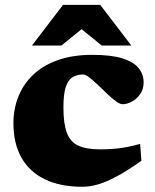

<svg xmlns="http://www.w3.org/2000/svg" viewBox="-20 -736 622 772"><path d="M351 -515.5Q427.5 -515.5 472.5 -501.2Q517.5 -487 537.5 -462Q557.5 -437 557.5 -404.5Q557.5 -377.5 543.8 -357.8Q530 -338 510.5 -327.5Q491 -317 473 -317Q462 -317 445.5 -329.2Q429 -341.5 410.5 -359.2Q392 -377 373.5 -394.8Q355 -412.5 339.5 -424.5Q324 -436.5 313.5 -436.5Q289 -436.5 271.2 -425.2Q253.5 -414 244.2 -385.2Q235 -356.5 235 -304Q235 -238.5 249 -201.8Q263 -165 295.2 -150.2Q327.5 -135.5 382 -135.5Q430 -135.5 467.8 -141Q505.5 -146.5 543.5 -157.5L548.5 -89.5Q492 -49.5 449.5 -26.8Q407 -4 374 5.5Q341 15 311 15Q222.5 15 160.5 -15Q98.5 -45 66.2 -102.2Q34 -159.5 34 -240.5Q34 -298 54 -348Q74 -398 113.8 -435.8Q153.5 -473.5 213 -494.5Q272.5 -515.5 351 -515.5ZM108.5 -553 233.5 -716.5H383L508 -553H389L283.5 -638.5H332.5L227 -553Z"/></svg>

Font: Newsreader 9pt ExtraBold
Style: Regular
Weight: 800
Designer: Hugues Gentile
Foundry: Production Type
Version: Version 1.003